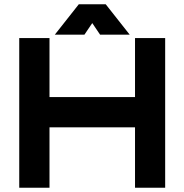

<svg xmlns="http://www.w3.org/2000/svg" viewBox="-20 -878 862 898"><path d="M70 0V-700H211.5V-424H611.5V-700H752.5V0H611.5V-282.5H211.5V0ZM348.5 -858H474.5L586.5 -716H448L411.5 -770L375 -716H236.5Z"/></svg>

Font: Tourney Expanded Black
Style: Regular
Weight: 900
Width: 7
Designer: Tyler Finck
Foundry: Etcetera Type Co
Version: Version 1.010; ttfautohint (v1.8.3)